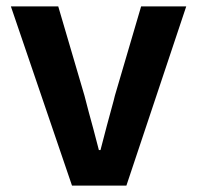

<svg xmlns="http://www.w3.org/2000/svg" viewBox="-20 -580 616 600"><path d="M205 0 14 -560H162L244 -281Q257 -230 272 -176Q280 -144 289 -111H294Q314 -189 335 -265Q337 -273 339 -281L421 -560H562L375 0Z"/></svg>

Font: Source Han Sans CN Bold
Style: Bold
Weight: 700
Designer: Ryoko NISHIZUKA 西塚涼子 (kana & ideographs); Paul D. Hunt (Latin, Greek & Cyrillic); Wenlong ZHANG 张文龙 (bopomofo); Sandoll 
Foundry: Adobe Systems Incorporated
Version: Version 1.00;May 30, 2023;FontCreator 11.5.0.2422 32-bit